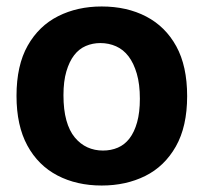

<svg xmlns="http://www.w3.org/2000/svg" viewBox="-20 -559 629 593"><path d="M294 14Q217 14 157.5 -17Q98 -48 64.5 -109.5Q31 -171 31 -263Q31 -357 65.5 -418Q100 -479 159.5 -509Q219 -539 294 -539Q372 -539 431.5 -508Q491 -477 524.5 -416Q558 -355 558 -262Q558 -168 523 -106.5Q488 -45 428.5 -15.5Q369 14 294 14ZM298 -94Q323 -94 344 -103Q365 -112 380 -131.5Q395 -151 403.5 -181.5Q412 -212 412 -254Q412 -299 402.5 -331.5Q393 -364 377 -385Q361 -406 338.5 -416Q316 -426 290 -426Q266 -426 245 -417Q224 -408 209 -388.5Q194 -369 185 -338.5Q176 -308 176 -265Q176 -220 185 -187.5Q194 -155 211 -134.5Q228 -114 250 -104Q272 -94 298 -94Z"/></svg>

Font: Bricolage Grotesque 28pt
Style: Bold
Weight: 700
Designer: Mathieu Triay
Foundry: Atelier Triay
Version: Version 1.000;gftools[0.9.30]